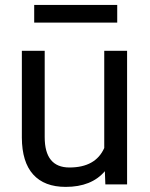

<svg xmlns="http://www.w3.org/2000/svg" viewBox="-20 -729 591 759"><path d="M394.5 -52.2Q341.8 9.8 239.7 9.8Q155.3 9.8 111.1 -39.3Q66.9 -88.4 66.4 -184.6V-528.3H156.7V-187Q156.7 -66.9 254.4 -66.9Q357.9 -66.9 392.1 -144V-528.3H482.4V0H396.5ZM443.4 -639.6H115.2V-709.5H443.4Z"/></svg>

Font: Roboto-ThirdPerson-AD3FC
Style: ThirdPerson-AD3FC
Weight: 400
Designer: Google
Version: Version 2.137; 2017